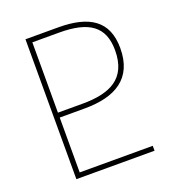

<svg xmlns="http://www.w3.org/2000/svg" viewBox="-130 -817 840 921"><g transform="rotate(-20 290.0 -357.0)"><path d="M103 0H502V-25H129V-305H256C414 -305 516 -364 516 -519C516 -658 429 -714 270 -714H103ZM129 -330V-689H266C418 -689 489 -639 489 -518C489 -372 394 -330 254 -330Z"/></g></svg>

Font: Noto Sans Georgian Thin
Style: Regular
Weight: 100
Designer: Monotype Design Team, Akaki Razmadze
Foundry: Google LLC
Version: Version 2.005